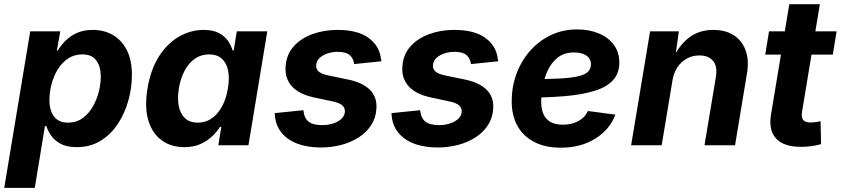

<svg xmlns="http://www.w3.org/2000/svg" viewBox="-37 -696 4029 920"><path d="M-16.7 204.1 107.8 -545.9H251.8L235.6 -454H240Q253.5 -476.7 275.7 -499.6Q297.9 -522.4 330.5 -537.6Q363.1 -552.7 407.3 -552.7Q461.3 -552.7 503.6 -528.5Q546 -504.2 570.6 -456.2Q595.1 -408.1 595.1 -336.8Q595.1 -278.4 578.9 -217.5Q562.6 -156.7 529.7 -105.4Q496.8 -54.2 446.9 -22.5Q396.9 9.1 329.7 9.1Q283 9.1 253.5 -7Q224 -23.1 207.9 -46.4Q191.9 -69.7 185.3 -91.7H178.3L129.7 204.1ZM287.9 -108.3Q328.8 -108.3 358.5 -129.7Q388.2 -151.1 407.7 -185Q427.1 -218.9 436.5 -257Q445.9 -295.1 445.9 -328.6Q445.9 -377.4 424.4 -406.4Q402.9 -435.4 357.8 -435.4Q318.8 -435.4 289.2 -415.6Q259.6 -395.8 239.8 -363.5Q220 -331.1 209.9 -292.6Q199.9 -254.2 199.9 -216.9Q199.9 -166.7 222.1 -137.5Q244.4 -108.3 287.9 -108.3Z M845.7 9.1Q783.1 9.1 738.1 -23.5Q693 -56 673.9 -118.8Q654.9 -181.6 669.8 -272.2Q685.5 -365.7 726.1 -428Q766.7 -490.2 822.4 -521.5Q878.1 -552.7 938.6 -552.7Q984.7 -552.7 1012.9 -537.2Q1041.1 -521.8 1056.3 -498.9Q1071.5 -476 1077.8 -454H1082.7L1097.7 -545.9H1243.8L1153.5 0H1009.2L1023.4 -87.4H1016.6Q1002.6 -64.9 979.5 -42.8Q956.3 -20.6 923.4 -5.7Q890.4 9.1 845.7 9.1ZM910.8 -108.3Q948.4 -108.3 977.9 -129Q1007.4 -149.7 1027.3 -186.6Q1047.1 -223.5 1055.1 -272.7Q1063.5 -322.4 1055.8 -358.9Q1048.2 -395.4 1025.3 -415.4Q1002.4 -435.4 964.7 -435.4Q926.2 -435.4 896.5 -414.5Q866.8 -393.6 847.4 -357Q828 -320.4 820.1 -272.7Q812.4 -224.8 819.6 -187.5Q826.9 -150.3 849.8 -129.3Q872.7 -108.3 910.8 -108.3Z M1500.7 10.7Q1434.4 10.7 1385.7 -8.5Q1337 -27.7 1309.8 -63Q1282.6 -98.3 1279.9 -146.6Q1279.6 -148.7 1279.5 -150.4Q1279.4 -152.1 1279.4 -154L1416.6 -167.9Q1420.5 -129.8 1441.7 -113.2Q1463 -96.5 1507.2 -96.5Q1534.1 -96.5 1558.1 -104Q1582.1 -111.5 1597.9 -125.4Q1613.7 -139.4 1615.5 -159.1Q1617.3 -177.8 1604 -190.4Q1590.6 -203 1557.5 -209.9L1466.7 -229.3Q1395.4 -244.8 1361.2 -282.9Q1327.1 -321.1 1331.6 -377.5Q1335.2 -434 1369.8 -473.2Q1404.5 -512.3 1459.9 -532.5Q1515.3 -552.7 1580.4 -552.7Q1676.9 -552.7 1729.4 -514.2Q1781.8 -475.6 1788.7 -412.9Q1789.4 -410.4 1789.9 -407.7Q1790.5 -405.1 1790.7 -402.4L1660.3 -389Q1656.3 -417 1638.1 -432.4Q1619.9 -447.7 1581 -447.7Q1557.3 -447.7 1534.3 -440.4Q1511.3 -433.2 1495.7 -419.4Q1480 -405.6 1478.3 -385.2Q1476 -366.9 1488.7 -354.5Q1501.3 -342.1 1535.6 -334.6L1630.5 -315Q1702.1 -300.1 1736.6 -264.5Q1771 -229 1766.5 -173.8Q1763.8 -130.4 1741.4 -96.1Q1719 -61.8 1682.1 -37.9Q1645.2 -14.1 1598.5 -1.7Q1551.8 10.7 1500.7 10.7Z M2060.3 10.7Q1994 10.7 1945.3 -8.5Q1896.6 -27.7 1869.4 -63Q1842.2 -98.3 1839.4 -146.6Q1839.2 -148.7 1839.1 -150.4Q1839 -152.1 1839 -154L1976.2 -167.9Q1980.1 -129.8 2001.3 -113.2Q2022.5 -96.5 2066.7 -96.5Q2093.6 -96.5 2117.6 -104Q2141.6 -111.5 2157.5 -125.4Q2173.3 -139.4 2175.1 -159.1Q2176.9 -177.8 2163.5 -190.4Q2150.1 -203 2117.1 -209.9L2026.3 -229.3Q1955 -244.8 1920.8 -282.9Q1886.6 -321.1 1891.1 -377.5Q1894.7 -434 1929.4 -473.2Q1964.1 -512.3 2019.5 -532.5Q2074.9 -552.7 2139.9 -552.7Q2236.5 -552.7 2288.9 -514.2Q2341.4 -475.6 2348.3 -412.9Q2348.9 -410.4 2349.5 -407.7Q2350.1 -405.1 2350.3 -402.4L2219.9 -389Q2215.9 -417 2197.7 -432.4Q2179.5 -447.7 2140.6 -447.7Q2116.9 -447.7 2093.9 -440.4Q2070.9 -433.2 2055.3 -419.4Q2039.6 -405.6 2037.8 -385.2Q2035.6 -366.9 2048.2 -354.5Q2060.9 -342.1 2095.2 -334.6L2190.1 -315Q2261.7 -300.1 2296.1 -264.5Q2330.6 -229 2326.1 -173.8Q2323.4 -130.4 2301 -96.1Q2278.6 -61.8 2241.7 -37.9Q2204.8 -14.1 2158.1 -1.7Q2111.4 10.7 2060.3 10.7Z M2649.8 11.7Q2577.1 11.7 2524.4 -14.9Q2471.7 -41.5 2443.3 -91.4Q2414.9 -141.2 2414.9 -210.9Q2414.9 -280 2437.7 -342.1Q2460.6 -404.1 2502.5 -451.9Q2544.4 -499.8 2602 -527.4Q2659.5 -555 2728.9 -555Q2786.6 -555 2832.3 -535.9Q2877.9 -516.8 2904.3 -481.2Q2930.6 -445.7 2930.6 -396Q2930.6 -345.1 2900.9 -312.3Q2871.2 -279.4 2813 -261Q2754.9 -242.6 2669.9 -235.3Q2584.9 -228 2474.4 -228L2489.5 -316.6Q2583.1 -316.6 2642.8 -319.7Q2702.4 -322.9 2735.5 -331Q2768.5 -339.1 2781.5 -353.2Q2794.5 -367.2 2794.5 -388.8Q2794.5 -414.7 2772.9 -429.7Q2751.2 -444.7 2713.7 -444.7Q2666 -444.7 2635.2 -419.9Q2604.4 -395.2 2587.2 -357.5Q2570.1 -319.8 2563.1 -279.7Q2556.1 -239.5 2556.1 -208.5Q2556.1 -177.4 2565.7 -152.4Q2575.3 -127.5 2598.3 -113Q2621.2 -98.6 2660.4 -98.6Q2702.4 -98.6 2734.3 -115.9Q2766.3 -133.2 2780.1 -164.1L2911.8 -146.7Q2884.9 -75.1 2815.4 -31.7Q2745.9 11.7 2649.8 11.7Z M3185.4 -311.3 3133.6 0H2987.2L3078 -545.9H3216L3196.6 -409.6L3186.6 -414.4Q3219 -482 3266.8 -517.4Q3314.6 -552.7 3380.9 -552.7Q3439.7 -552.7 3479.5 -526.8Q3519.4 -500.8 3536.1 -453.7Q3552.9 -406.5 3542 -342.4L3485.1 0H3338.7L3393.2 -326.5Q3401.8 -377.8 3379.8 -404.1Q3357.8 -430.4 3314.5 -430.4Q3281.8 -430.4 3254.7 -415.7Q3227.6 -401.1 3209.5 -374.4Q3191.4 -347.6 3185.4 -311.3Z M3971.8 -545.9 3953.6 -434.3H3629.7L3647.9 -545.9ZM3745.1 -675.8H3891.5L3806 -159.8Q3801.8 -133.3 3811.6 -121.1Q3821.4 -109 3847.4 -109Q3856 -109 3871.3 -111.1Q3886.6 -113.2 3894.9 -115.1L3897.4 -5.3Q3872.3 1.7 3847.9 4.7Q3823.5 7.6 3800.9 7.6Q3718.3 7.6 3681.7 -32.3Q3645 -72.3 3657.4 -146.9Z"/></svg>

Font: Inter Variable
Style: Italic
Weight: 400
Italic angle: -9.39999°
Designer: Rasmus Andersson
Foundry: rsms
Version: Version 4.001;git-9221beed3